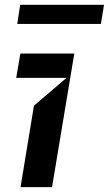

<svg xmlns="http://www.w3.org/2000/svg" viewBox="-20 -764 445 784"><path d="M62.5 -744.3 50.4 -666.2H392L404.8 -744.3ZM192.5 0 283.4 -545.5H63.2L46.2 -446H251.4L118.6 -332.4L63.9 0Z"/></svg>

Font: Riot Sans 2.0
Style: Bold Italic
Weight: 600
Italic angle: -9.39999°
Designer: Rasmus Andersson
Foundry: rsms
Version: Version 3.006;hotconv 1.0.109;makeotfexe 2.5.65596